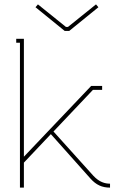

<svg xmlns="http://www.w3.org/2000/svg" viewBox="-20 -856 557 876"><path d="M418 -836 290 -733H281L153 -836L142 -823L275 -715H296L429 -823ZM89 -679H54V-661H71V0H89V-114L212 -244L393 -41C419 -12 446 0 482 0V-18C459 -18 433 -25 406 -54L224 -256L404 -446H446V-464H396L89 -141Z"/></svg>

Font: Rawengulk
Style: Light
Weight: 300
Version: Version 0.9